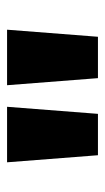

<svg xmlns="http://www.w3.org/2000/svg" viewBox="103 -942 297 543"><g transform="rotate(-90 251.5 -670.5)"><path d="M221 -799 201 -542H84L64 -799ZM439 -799 419 -542H302L282 -799Z"/></g></svg>

Font: Noto Sans Sinhala ExtraBold
Style: Regular
Weight: 800
Designer: Jelle Bosma - Monotype Design Team
Foundry: Monotype Imaging Inc.
Version: Version 2.006; ttfautohint (v1.8.4.7-5d5b)